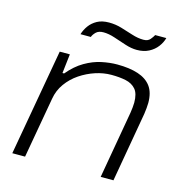

<svg xmlns="http://www.w3.org/2000/svg" viewBox="-107 -818 867 915"><g transform="rotate(15 327.0 -360.5)"><path d="M35 0 128 -526H178L167 -431H175Q211 -474 251.5 -497.5Q292 -521 332.5 -529.5Q373 -538 409 -538Q470 -538 512.5 -524Q555 -510 577 -480Q599 -450 599 -399Q599 -387 597.5 -373Q596 -359 594 -344L534 0H471L529 -332Q531 -346 532.5 -359Q534 -372 534 -383Q534 -428 515.5 -449Q497 -470 466 -476.5Q435 -483 395 -483Q356 -483 316.5 -470Q277 -457 242 -433.5Q207 -410 182.5 -376Q158 -342 151 -300L98 0ZM202 -632Q209 -655 223.5 -675Q238 -695 261.5 -708Q285 -721 320 -721Q352 -721 382 -712Q412 -703 441.5 -693.5Q471 -684 498 -684Q520 -684 531 -697Q542 -710 547 -720H602Q596 -697 580 -676Q564 -655 539 -642Q514 -629 480 -629Q453 -629 422.5 -639Q392 -649 362 -659Q332 -669 306 -669Q282 -669 269.5 -656.5Q257 -644 253 -632Z"/></g></svg>

Font: Archivo Expanded ExtraLight
Style: Italic
Weight: 250
Width: 7
Italic angle: -10°
Designer: Hector Gatti
Foundry: Omnibus-Type
Version: Version 2.001